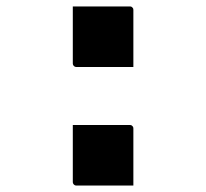

<svg xmlns="http://www.w3.org/2000/svg" viewBox="-20 -567 640 596"><path d="M394 -359Q366 -359 336 -359Q306 -359 276 -359Q246 -359 217 -359Q214 -359 211.5 -360.5Q209 -362 207.5 -364.5Q206 -367 206 -370V-547Q235 -547 265 -547Q295 -547 325 -547Q355 -547 383 -547Q387 -547 389 -545.5Q391 -544 392.5 -542Q394 -540 394 -536ZM394 9Q366 9 336 9Q306 9 276 9Q246 9 217 9Q214 9 211.5 7.5Q209 6 207.5 3.5Q206 1 206 -2V-179Q235 -179 265 -179Q295 -179 325 -179Q355 -179 383 -179Q387 -179 389 -177.5Q391 -176 392.5 -174Q394 -172 394 -168Z"/></svg>

Font: RecMonoLinear Nerd Font Mono
Style: Bold
Weight: 700
Monospace: yes
Version: Version 1.085; ttfautohint (v1.8.4.7-5d5b);Nerd Fonts 3.2.1